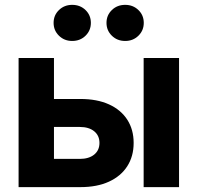

<svg xmlns="http://www.w3.org/2000/svg" viewBox="-20 -767 810 787"><path d="M150.4 -361.3H309.6Q377.9 -361.3 426.8 -339.1Q475.6 -316.9 501.7 -276.4Q527.8 -235.8 527.8 -181.2Q527.8 -126.5 501.7 -85.7Q475.6 -44.9 426.8 -22.5Q377.9 0 309.6 0H56.2V-529.3H201.2V-115.7H307.1Q344.2 -115.7 366 -133.3Q387.7 -150.9 387.7 -181.2Q387.7 -211.4 366 -229Q344.2 -246.6 307.1 -246.6H150.4ZM568.8 0V-529.3H713.9V0ZM493.2 -599.1Q460.4 -599.1 438.5 -620.6Q416.5 -642.1 416.5 -673.3Q416.5 -704.6 438.5 -725.8Q460.4 -747.1 493.2 -747.1Q525.4 -747.1 547.4 -725.8Q569.3 -704.6 569.3 -673.3Q569.3 -642.1 547.4 -620.6Q525.4 -599.1 493.2 -599.1ZM275.9 -599.1Q243.7 -599.1 221.7 -620.6Q199.7 -642.1 199.7 -673.3Q199.7 -704.6 221.7 -725.8Q243.7 -747.1 275.9 -747.1Q308.6 -747.1 330.6 -725.8Q352.5 -704.6 352.5 -673.3Q352.5 -642.1 330.6 -620.6Q308.6 -599.1 275.9 -599.1Z"/></svg>

Font: Inter 24pt
Style: Bold
Weight: 700
Designer: Rasmus Andersson
Foundry: rsms
Version: Version 4.001;git-66647c0bb